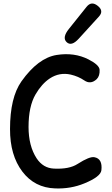

<svg xmlns="http://www.w3.org/2000/svg" viewBox="-20 -1058 643 1103"><path d="M541.5 -1024.4Q578.1 -995.6 548.3 -962.9L432.6 -835.9Q390.1 -789.1 362.3 -816.4Q335.9 -842.3 376 -892.1L477.5 -1019Q505.4 -1053.7 541.5 -1024.4ZM266.1 -607.4Q219.7 -576.7 184.1 -515.6Q144 -446.8 144 -328.6Q144 -219.7 190.4 -148.4Q227.5 -92.3 289.6 -89.4Q377.9 -85 425.8 -116.2Q495.1 -160.6 522.5 -154.8Q569.8 -146 562.5 -80.1Q558.6 -43 464.4 -4.4Q386.7 27.8 296.9 24.4Q178.7 20.5 108.4 -72.3Q37.1 -166 37.6 -316.9Q37.6 -497.1 103 -590.3Q198.7 -725.1 305.2 -742.2Q406.7 -758.3 488.3 -716.8Q550.3 -685.1 552.2 -657.2Q554.2 -621.6 535.2 -603Q500.5 -570.8 463.9 -596.2Q430.2 -619.1 386.7 -629.4Q321.8 -644 266.1 -607.4Z"/></svg>

Font: Comic Relief LRS
Style: Regular
Weight: 400
Designer: Jeff Davis
Foundry: Loudifier
Version: Version 1.0